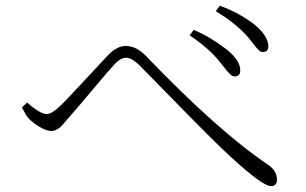

<svg xmlns="http://www.w3.org/2000/svg" viewBox="-20 -711 1040 653"><path d="M778.3 -451.2Q773.4 -451.2 769 -453.6Q764.6 -456.1 759.8 -461.4Q754.9 -466.8 750.5 -471.7Q746.1 -476.6 738.8 -486.3Q731.4 -496.1 725.6 -502.9Q691.4 -545.9 625 -590.8L638.7 -609.4Q693.4 -586.9 752 -542Q799.8 -502.9 796.9 -468.8Q795.9 -451.2 778.3 -451.2ZM874 -534.2Q867.2 -534.2 861.3 -539.1Q855.5 -543.9 842.8 -560.5Q830.1 -577.1 823.2 -585Q782.2 -631.8 713.9 -672.9L727.5 -691.4Q789.1 -669.9 843.8 -628.9Q892.6 -588.9 892.6 -553.7Q892.6 -534.2 874 -534.2ZM79.1 -306.6Q70.3 -314.5 54.7 -345.7L72.3 -362.3Q116.2 -323.2 138.7 -323.2Q155.3 -323.2 182.6 -348.6Q208 -373 272.9 -443.4Q337.9 -513.7 345.7 -521.5Q377 -554.7 407.2 -554.7Q444.3 -554.7 477.5 -519.5Q722.7 -264.6 890.6 -151.4Q921.9 -130.9 921.9 -99.6Q921.9 -78.1 901.4 -78.1Q873 -78.1 765.6 -176.8Q736.3 -203.1 682.1 -257.3Q627.9 -311.5 548.8 -392.6Q469.7 -473.6 453.1 -490.2Q427.7 -514.6 409.2 -514.6Q390.6 -514.6 370.1 -493.2Q353.5 -475.6 294.9 -405.8Q236.3 -335.9 217.8 -315.4Q213.9 -311.5 207 -303.2Q200.2 -294.9 197.8 -292Q195.3 -289.1 189.9 -283.2Q184.6 -277.3 181.2 -275.4Q177.7 -273.4 172.9 -270.5Q168 -267.6 163.6 -266.6Q159.2 -265.6 154.3 -265.6Q138.7 -265.6 116.7 -278.3Q94.7 -291 79.1 -306.6Z"/></svg>

Font: GenYoMin TW TTF ExtraLight
Style: Regular
Weight: 250
Version: Version 1.300